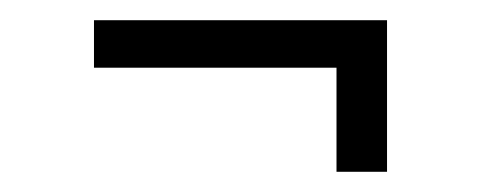

<svg xmlns="http://www.w3.org/2000/svg" viewBox="-20 -447 486 190"><path d="M313 -277V-380H73V-427H363V-277Z"/></svg>

Font: Archivo ExtraCondensed Thin
Style: Regular
Weight: 250
Width: 2
Designer: Hector Gatti
Foundry: Omnibus-Type
Version: Version 2.001